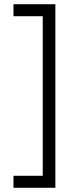

<svg xmlns="http://www.w3.org/2000/svg" viewBox="-20 -769 340 912"><path d="M44 -692V-749H243V123H44V66H183V-692Z"/></svg>

Font: TypoPRO Titillium Text
Style: 250 wt
Weight: 300
Designer: Accademia di Belle Arti di Urbino and others
Foundry: Accademia di Belle Arti di Urbino and others.
Version: Version 25.000